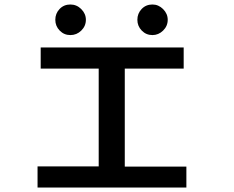

<svg xmlns="http://www.w3.org/2000/svg" viewBox="-20 -834 1040 854"><path d="M147 0V-94H419V-529H161V-623H797V-529H535V-93H809V0ZM293 -678Q265 -678 245.5 -698Q226 -718 226 -746Q226 -774 245 -794Q264 -814 293 -814Q321 -814 341.5 -793.5Q362 -773 362 -746Q362 -718 341.5 -698Q321 -678 293 -678ZM658 -678Q630 -678 610.5 -698Q591 -718 591 -746Q591 -774 610 -794Q629 -814 658 -814Q685 -814 705.5 -793.5Q726 -773 726 -746Q726 -718 705.5 -698Q685 -678 658 -678Z"/></svg>

Font: Inconsolata UltraExpanded SemiBold
Style: Regular
Weight: 600
Width: 9
Monospace: yes
Designer: Raph Levien, Cyreal, Brenton Simpson
Foundry: Raph Levien, Cyreal, Google
Version: Version 3.001; ttfautohint (v1.8.2.53-6de2)